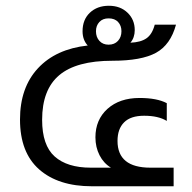

<svg xmlns="http://www.w3.org/2000/svg" viewBox="-20 -650 669 670"><path d="M300.8 0Q183.6 0 116.7 -58.8Q49.8 -117.7 49.8 -232.9Q49.8 -344.2 112.3 -411.6Q174.8 -479 286.1 -491.2Q268.1 -510.7 268.1 -541Q268.1 -581.5 293.7 -605.7Q319.3 -629.9 359.9 -629.9Q399.9 -629.9 425 -605.7Q450.2 -581.5 450.2 -544.9Q450.2 -518.6 435.1 -501Q471.2 -502.4 491.2 -516.4Q511.2 -530.3 520 -564H594.2Q575.2 -493.7 524.4 -465.8Q473.6 -438 372.1 -438Q246.6 -438 186.8 -387.7Q127 -337.4 127 -231.9Q127 -143.1 170.7 -104Q214.4 -64.9 296.9 -64.9H367.2Q341.8 -80.1 327.4 -108.2Q313 -136.2 313 -170.9Q313 -232.4 355.2 -270.3Q397.5 -308.1 466.8 -308.1Q527.8 -308.1 562 -290V-228Q532.7 -246.1 482.9 -246.1Q436 -246.1 413.1 -223.1Q390.1 -200.2 390.1 -158.2Q390.1 -64.9 504.9 -64.9H585.9V0ZM358.9 -494.1Q379.4 -494.1 391.6 -507.3Q403.8 -520.5 403.8 -541Q403.8 -560.5 392.1 -573.2Q380.4 -585.9 358.9 -585.9Q338.4 -585.9 326.7 -573.2Q314.9 -560.5 314.9 -541Q314.9 -520.5 326.9 -507.3Q338.9 -494.1 358.9 -494.1Z"/></svg>

Font: Prompt Light
Style: Regular
Weight: 300
Designer: Katatrad Team
Foundry: CadsonDemak
Version: Version 1.000;PS 001.000;hotconv 1.0.88;makeotf.lib2.5.64775